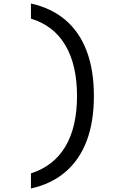

<svg xmlns="http://www.w3.org/2000/svg" viewBox="-20 -926 790 1092"><path d="M156 -820V-906Q273 -880 353 -811.5Q433 -743 473.5 -634.5Q514 -526 514 -380Q514 -234 473.5 -126Q433 -18 353 51Q273 120 156 146V60Q285 19 351.5 -92Q418 -203 418 -380Q418 -557 351.5 -669Q285 -781 156 -820Z"/></svg>

Font: Martian Mono SemiExpanded Light
Style: Regular
Weight: 300
Width: 6
Monospace: yes
Designer: Roman Shamin
Foundry: Evil Martians
Version: Version 0.930